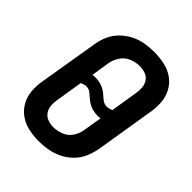

<svg xmlns="http://www.w3.org/2000/svg" viewBox="-209 -865 995 995"><g transform="rotate(45 288.0 -367.5)"><path d="M244 8Q277 8 310.5 2Q344 -4 376 -19.5Q408 -35 433.5 -60.5Q459 -86 473 -118Q487 -150 493 -183L546 -508Q553 -547 550 -584.5Q547 -622 529.5 -654Q512 -686 482.5 -706.5Q453 -727 416 -735Q379 -743 341 -743Q308 -743 274.5 -737.5Q241 -732 209 -716Q177 -700 151.5 -674.5Q126 -649 112 -617Q98 -585 93 -552L39 -227Q32 -189 35 -151Q38 -113 55.5 -81.5Q73 -50 102.5 -29Q132 -8 169 0Q206 8 244 8ZM367 -368Q349 -368 335.5 -378Q322 -388 310 -399Q298 -410 283.5 -418Q269 -426 252.5 -430Q236 -434 218 -434Q208 -434 198 -433L214 -535Q219 -563 236.5 -589Q254 -615 282.5 -626.5Q311 -638 339 -638Q361 -638 381 -631Q401 -624 412.5 -607Q424 -590 426 -568.5Q428 -547 424 -525L400 -376Q392 -373 383.5 -370.5Q375 -368 367 -368ZM246 -97Q224 -97 204 -104.5Q184 -112 172.5 -129Q161 -146 159 -167Q157 -188 161 -210L185 -359Q193 -363 201.5 -365.5Q210 -368 218 -368Q236 -368 249.5 -357.5Q263 -347 275 -336Q287 -325 301.5 -317Q316 -309 333 -305Q350 -301 367 -301Q377 -301 387 -303L370 -201Q366 -172 349 -146Q332 -120 303 -108.5Q274 -97 246 -97Z"/></g></svg>

Font: Iosevka Sparkle
Style: Bold Italic
Weight: 700
Italic angle: -9°
Designer: Belleve Invis
Foundry: Belleve Invis
Version: Version 4.5.0; ttfautohint (v1.8.3)